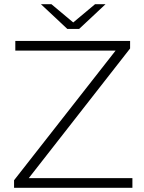

<svg xmlns="http://www.w3.org/2000/svg" viewBox="-20 -895 686 915"><path d="M47 0V-36L531 -654H53V-700H600V-664L117 -46H611V0ZM301 -757 175 -875H225L329 -788L433 -875H483L357 -757Z"/></svg>

Font: Montserrat Light
Style: Regular
Weight: 300
Designer: Julieta Ulanovsky
Foundry: Julieta Ulanovsky
Version: Version 9.000; ttfautohint (v1.8.4.7-5d5b)